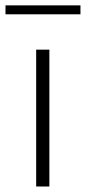

<svg xmlns="http://www.w3.org/2000/svg" viewBox="-44 -678 312 698"><path d="M135.5 -497.5V0H87.5V-497.5ZM-24 -658.5H248.5V-626H-24Z"/></svg>

Font: Lato 2
Style: Regular
Weight: 300
Designer: Lukasz Dziedzic with Adam Twardoch and Botio Nikoltchev
Foundry: tyPoland Lukasz Dziedzic
Version: Version 2.015; 2015-08-06; http://www.latofonts.com/